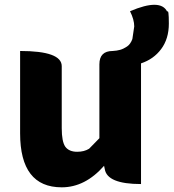

<svg xmlns="http://www.w3.org/2000/svg" viewBox="-20 -787 742 821"><path d="M244 14Q66 14 66 -217V-569Q244 -569 244 -504V-239Q244 -182 259 -160Q275 -138 310 -138Q340 -138 361 -151L405 -196V-512Q405 -569 462 -569Q480 -570 494 -574Q508 -578 523 -588Q538 -598 546 -620L554 -674Q554 -703 536 -739Q667 -795 695 -737Q702 -750 702 -686Q702 -621 669 -577Q637 -534 583 -516V0Q438 0 428 -64L425 -78Q344 14 244 14Z"/></svg>

Font: Swei Half Moon CJK SC
Style: Black
Weight: 900
Version: Version 2.071